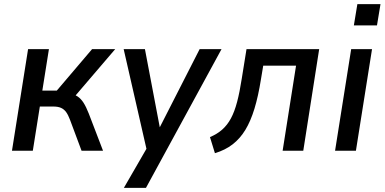

<svg xmlns="http://www.w3.org/2000/svg" viewBox="-20 -730 1863 930"><path d="M38 0 116 -492H217L185 -291H255L426 -492H538L331 -250L313 -277Q339 -274 355.5 -263Q372 -252 384.5 -232.5Q397 -213 410 -180L479 0H375L319 -150Q310 -174 300 -187.5Q290 -201 275.5 -207.5Q261 -214 238 -214H173L139 0Z M580 180 699 -26 696 20 579 -492H682L758 -92H743L947 -492H1053L687 180Z M1021 12 997 -66Q1031 -80 1056 -102Q1081 -124 1098.5 -156.5Q1116 -189 1128.5 -236.5Q1141 -284 1151 -349L1174 -492H1526L1449 0H1349L1414 -412H1255L1244 -346Q1231 -264 1212.5 -203.5Q1194 -143 1168.5 -101Q1143 -59 1107 -31Q1071 -3 1021 12Z M1694 -607 1711 -710H1823L1806 -607ZM1603 0 1681 -492H1782L1704 0Z"/></svg>

Font: Nunito Sans 10pt SemiCondensed SemiBold
Style: Italic
Weight: 600
Width: 4
Italic angle: -9°
Designer: Vernon Adams
Foundry: Vernon Adams
Version: Version 3.101;gftools[0.9.27]